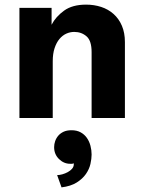

<svg xmlns="http://www.w3.org/2000/svg" viewBox="-20 -510 620 830"><path d="M64 -476H203V-403Q221 -438 257 -464Q293 -490 352 -490Q387 -490 417.5 -480Q448 -470 471 -449.5Q494 -429 507 -398.5Q520 -368 520 -328V0H376V-285Q376 -334 354 -353Q332 -372 301 -372Q283 -372 266.5 -364.5Q250 -357 237 -341.5Q224 -326 216 -302Q208 -278 208 -245V0H64ZM376 158Q376 176 371 198.5Q366 221 351.5 242Q337 263 311.5 279Q286 295 246 300L227 247Q237 247 249.5 243.5Q262 240 273 234Q284 228 291.5 219.5Q299 211 299 200V196Q294 198 291 198H283Q256 198 235 177.5Q214 157 214 126Q214 113 218.5 100Q223 87 232 76.5Q241 66 255 59.5Q269 53 289 53Q312 53 328.5 62Q345 71 355.5 86Q366 101 371 120Q376 139 376 158Z"/></svg>

Font: Post Grotesk Bold
Style: Bold
Weight: 700
Version: Version 1.0